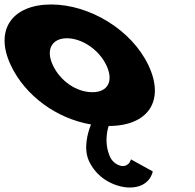

<svg xmlns="http://www.w3.org/2000/svg" viewBox="-104 -548 870 858"><path d="M132.5 -256C98.9 -327 128.3 -377 195.3 -377C261.3 -377 337.9 -327 371.5 -256C404.6 -186 378.2 -136 309.2 -136C237.2 -136 165.6 -186 132.5 -256ZM-55.5 -256C8.5 -120.7 147.8 -18.3 302.7 8.2C289.1 42.2 266.7 114.7 294.3 173C335.4 260 423.6 290 475.6 290C567.6 290 578.6 218 578.6 218L481 164C481 164 475.2 194 444.2 194C427.2 194 400.6 180 388.8 155C355.7 85 381.6 15 381.6 15C558.6 15 634.2 -98 559.5 -256C483.8 -416 294.9 -528 124.9 -528C-48.1 -528 -131.2 -416 -55.5 -256Z"/></svg>

Font: Hussar
Style: BdOpOblFive
Weight: 700
Foundry: Cannot Into Space Fonts
Version: Version 2.00